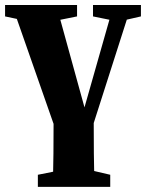

<svg xmlns="http://www.w3.org/2000/svg" viewBox="-27 -503 577 750"><path d="M-7.2 -438.9 80 -420.4H182.2L274 -438.9V-483.4H-7.2V-438.9ZM218.1 83.3H305.3L486.6 -483.4H416.7L283.1 -13.5L313.4 -46L192.8 -483.4H19.8L218.1 83.3ZM120.9 227H403.6V179.7L318.1 159.7H220.9L120.9 179.7V227ZM179.5 227H341.9C339.9 138.3 338.9 65.5 338.9 -72.9H182.5C182.5 66.1 181.5 138.3 179.5 227ZM336.3 -438.9 423.4 -421.2H446.3L523.5 -438.9V-483.4H336.3V-438.9Z"/></svg>

Font: Source Serif Variable
Style: Regular
Weight: 389
Designer: Frank Grießhammer
Foundry: Adobe Systems Incorporated
Version: Version 3.001;hotconv 1.0.111;makeotfexe 2.5.65597